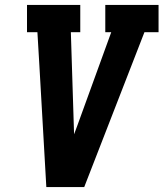

<svg xmlns="http://www.w3.org/2000/svg" viewBox="-20 -755 660 775"><path d="M167 0 139 -490 131 -625H89V-735H304V-625H266L278 -245Q278 -237 278.5 -229Q279 -221 279 -213Q282 -221 285 -229Q288 -237 291 -245L429 -625H405V-735H620V-625H563L320 0Z"/></svg>

Font: Iosevka Etoile XBdObl
Style: Regular
Weight: 800
Italic angle: -9°
Designer: Belleve Invis
Foundry: Belleve Invis
Version: Version 15.5.2; ttfautohint (v1.8.4)